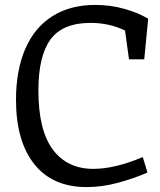

<svg xmlns="http://www.w3.org/2000/svg" viewBox="-20 -750 652 780"><path d="M45 -345Q45 -464 82.5 -551Q120 -638 192.5 -684Q265 -730 367 -730Q429 -730 485.5 -714Q542 -698 582 -674L566 -509H504L488 -626Q424 -657 348 -657Q234 -657 185 -589.5Q136 -522 136 -383Q136 -221 194.5 -142.5Q253 -64 359 -64Q447 -64 560 -112L579 -49Q524 -25 459.5 -7.5Q395 10 332 10Q193 10 119 -83.5Q45 -177 45 -345Z"/></svg>

Font: Enriqueta
Style: Regular
Weight: 400
Designer: Viviana Monsalve, Gustavo Ibarra
Foundry: 72Puntos
Version: Version 2.000